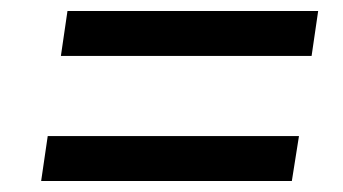

<svg xmlns="http://www.w3.org/2000/svg" viewBox="-20 -524 626 350"><path d="M91 -422 103 -504H560L548 -422ZM55 -194 67 -276H525L512 -194Z"/></svg>

Font: MuseoModerno
Style: Italic
Weight: 400
Italic angle: -9°
Designer: Pablo Cosgaya, Héctor Gatti, Marcela Romero, and the Authors of The MuseoModerno Project.
Foundry: Omnibus-Type Team
Version: Version 1.003